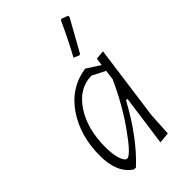

<svg xmlns="http://www.w3.org/2000/svg" viewBox="-213 -766 848 848"><g transform="rotate(-45 211.0 -342.5)"><path d="M338 -689 345 -691 374 -680 375 -672Q364 -652 292 -523L285 -521L260 -532Q299 -603 338 -689ZM100 6Q36 -36 36 -143Q36 -267 96.5 -356Q157 -445 259 -461H263L325 -421L330 -456L372 -460L324 -108L318 -1L267 4L300 -235H291Q210 -85 112 6ZM80 -154Q80 -106 90 -77.5Q100 -49 113 -49Q135 -49 201 -142Q267 -235 315 -343L321 -389L260 -420Q181 -419 130.5 -343Q80 -267 80 -154Z"/></g></svg>

Font: Alegreya Sans SC Light
Style: Italic
Weight: 300
Italic angle: -7°
Designer: Juan Pablo del Peral
Foundry: Huerta Tipografica
Version: Version 2.007